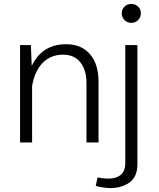

<svg xmlns="http://www.w3.org/2000/svg" viewBox="-20 -728 814 981"><path d="M602.1 -660.2Q602.1 -680.2 616 -694.1Q629.9 -708 650.9 -708Q671.9 -708 685.8 -694.1Q699.7 -680.2 699.7 -660.2Q699.7 -640.1 685.8 -625.7Q671.9 -611.3 650.9 -611.3Q629.9 -611.3 616 -625.7Q602.1 -640.1 602.1 -660.2ZM469.2 221.7 478.5 178.7Q488.3 180.7 503.2 182.6Q518.1 184.6 533.2 184.6Q574.2 184.6 597.2 165Q620.1 145.5 620.1 104V-497.6H682.1V110.4Q682.1 175.3 642.1 204.1Q602.1 232.9 544.4 232.9Q524.9 232.9 505.6 229.7Q486.3 226.6 469.2 221.7ZM144 0H82.5V-497.6H137.7L142.1 -391.1Q194.8 -502 317.9 -502Q396.5 -502 439.9 -450.9Q483.4 -399.9 483.4 -312V0H421.9V-303.7Q421.9 -370.6 390.4 -409.7Q358.9 -448.7 302.7 -448.7Q239.3 -448.7 198.2 -407Q157.2 -365.2 144 -288.1Z"/></svg>

Font: Estedad-FD Light
Style: Regular
Weight: 300
Designer: Amin Abedi
Version: Version 7.3